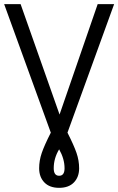

<svg xmlns="http://www.w3.org/2000/svg" viewBox="-20 -702 568 922"><path d="M168 106Q168 69 180.5 32.5Q193 -4 224 -65L0 -682H79L266 -152L449 -682H528L304 -65Q335 -4 347.5 32.5Q360 69 360 106Q360 148 335 174Q310 200 264 200Q218 200 193 174Q168 148 168 106ZM290 106Q290 61 264 15Q238 58 238 106Q238 142 264 142Q290 142 290 106Z"/></svg>

Font: Didact Gothic
Style: Regular
Weight: 400
Designer: Daniel Johnson
Foundry: Daniel Johnson
Version: Version 2.101;PS 002.101;hotconv 1.0.88;makeotf.lib2.5.64775